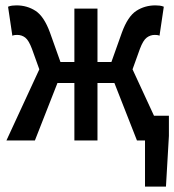

<svg xmlns="http://www.w3.org/2000/svg" viewBox="-20 -523 649 715"><path d="M520 172V0H504V-92H609V-17L598 172ZM4 0 139 -292H257V-491H343V-292H461L596 0H490L406 -214H343V0H257V-214H194L110 0ZM135 -241 99 -341Q87 -373 74 -383Q61 -393 44 -393Q39 -393 35 -392.5Q31 -392 26 -390L10 -498Q17 -501 25 -502Q33 -503 41 -503Q81 -503 112.5 -482.5Q144 -462 166 -402L218 -256ZM465 -241 382 -256 434 -402Q456 -462 487.5 -482.5Q519 -503 559 -503Q567 -503 575 -502Q583 -501 590 -498L574 -390Q570 -392 565.5 -392.5Q561 -393 556 -393Q540 -393 526.5 -383Q513 -373 501 -341Z"/></svg>

Font: Source Code Pro SemiBold
Style: Regular
Weight: 600
Monospace: yes
Designer: Paul D. Hunt, Teo Tuominen
Foundry: Adobe Systems Incorporated
Version: Version 1.018;hotconv 1.0.116;makeotfexe 2.5.65601